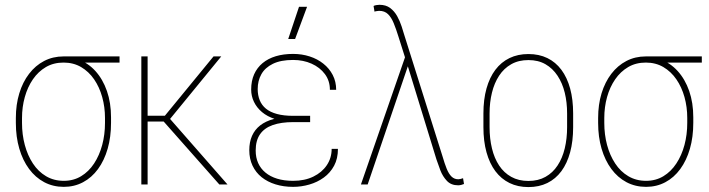

<svg xmlns="http://www.w3.org/2000/svg" viewBox="-20 -761 2925 792"><path d="M45.4 -253.9V-274.4Q45.4 -329.6 59.6 -376Q73.7 -422.4 99.9 -456.5Q126 -490.7 162.1 -509.5Q198.2 -528.3 242.2 -528.3Q252.4 -528.8 262 -527.6Q271.5 -526.4 280.5 -523.9Q289.6 -521.5 298.8 -517.6Q342.3 -502.4 373.3 -468.3Q404.3 -434.1 421.1 -385.5Q438 -336.9 438 -276.9V-254.4Q438 -195.8 424.1 -147.5Q410.2 -99.1 384.3 -63.7Q358.4 -28.3 322.5 -9.3Q286.6 9.8 243.2 9.8Q198.7 9.8 162.4 -9.5Q126 -28.8 99.9 -64.2Q73.7 -99.6 59.6 -147.9Q45.4 -196.3 45.4 -253.9ZM70.8 -274.4V-253.9Q70.8 -206.1 82.3 -163.1Q93.8 -120.1 115.7 -86.7Q137.7 -53.2 169.9 -34.2Q202.1 -15.1 243.2 -15.1Q283.2 -15.1 314.7 -34.2Q346.2 -53.2 368.2 -86.7Q390.1 -120.1 401.6 -163.1Q413.1 -206.1 413.1 -253.9V-274.4Q413.1 -319.3 401.6 -360.6Q390.1 -401.9 368.2 -433.8Q346.2 -465.8 314.5 -484.4Q282.7 -502.9 242.2 -502.9Q201.2 -502.9 169.4 -484.4Q137.7 -465.8 115.7 -433.8Q93.8 -401.9 82.3 -360.6Q70.8 -319.3 70.8 -274.4ZM473.1 -528.3V-502.9H241.7V-528.3Z M588.9 -528.3V0H563V-528.3ZM892.6 -528.3 672.9 -259.8H578.1V-283.7H660.2L860.8 -528.3ZM884.8 0 654.3 -260.7 669.9 -283.7 918.5 0Z M1187.5 -279.3H1259.3V-257.3H1189.9Q1139.6 -257.3 1105 -245.1Q1070.3 -232.9 1052.5 -207Q1034.7 -181.2 1034.7 -140.1Q1034.7 -111.3 1044.9 -88.4Q1055.2 -65.4 1075 -49.1Q1094.7 -32.7 1123.3 -23.9Q1151.9 -15.1 1189 -15.1Q1236.8 -15.1 1272.5 -32.5Q1308.1 -49.8 1328.1 -79.6Q1348.1 -109.4 1348.1 -147H1374Q1374 -106.9 1358.2 -77.4Q1342.3 -47.9 1315.7 -28.6Q1289.1 -9.3 1256.1 0.2Q1223.1 9.8 1189 9.8Q1149.4 9.8 1116.5 -0.5Q1083.5 -10.7 1059.3 -30Q1035.2 -49.3 1021.7 -77.6Q1008.3 -106 1008.3 -141.6Q1008.3 -174.8 1019.5 -200.4Q1030.8 -226.1 1053.2 -243.7Q1075.7 -261.2 1109.4 -270.3Q1143.1 -279.3 1187.5 -279.3ZM1259.3 -259.8H1187.5Q1146.5 -259.8 1114.5 -270Q1082.5 -280.3 1060.8 -298.6Q1039.1 -316.9 1027.6 -340.8Q1016.1 -364.7 1016.1 -391.6Q1016.1 -427.2 1028.3 -454.6Q1040.5 -481.9 1063.2 -500.7Q1085.9 -519.5 1117.7 -529.1Q1149.4 -538.6 1189 -538.6Q1225.1 -538.6 1257.1 -528.3Q1289.1 -518.1 1313.7 -498.5Q1338.4 -479 1352.5 -451.7Q1366.7 -424.3 1366.7 -390.6H1340.8Q1340.8 -427.7 1320.3 -455.3Q1299.8 -482.9 1265.4 -498.3Q1231 -513.7 1189 -513.7Q1138.2 -513.7 1105.7 -497.8Q1073.2 -481.9 1058.1 -454.8Q1043 -427.7 1043 -393.6Q1043 -368.2 1051.3 -347.7Q1059.6 -327.1 1077.1 -312.7Q1094.7 -298.3 1122.6 -290.8Q1150.4 -283.2 1189.9 -283.2H1259.3ZM1168.9 -600.1 1213.4 -732.9H1246.6L1197.3 -600.1Z M1664.1 -492.7 1496.6 0H1468.8L1655.3 -538.1L1675.8 -522.9ZM1545.4 -741.2Q1571.8 -741.2 1589.4 -728Q1606.9 -714.8 1618.2 -694.6Q1629.4 -674.3 1636.5 -652.6Q1643.6 -630.9 1648.4 -614.3L1805.2 -116.7Q1814 -86.4 1822.5 -65.2Q1831.1 -43.9 1842.5 -32.7Q1854 -21.5 1870.6 -21.5Q1873.5 -21.5 1880.1 -22.9Q1886.7 -24.4 1890.1 -25.9L1894 -2Q1889.6 0 1882.6 1.7Q1875.5 3.4 1870.1 3.4Q1840.8 3.4 1823.5 -14.9Q1806.2 -33.2 1796.6 -58.1Q1787.1 -83 1780.3 -103.5L1665.5 -477.5L1623 -611.8Q1613.8 -641.6 1604.2 -665Q1594.7 -688.5 1580.8 -702.4Q1566.9 -716.3 1543.9 -716.3Q1542 -716.3 1534.9 -715.3Q1527.8 -714.4 1524.9 -712.9L1521 -736.3Q1524.9 -738.8 1532.7 -740Q1540.5 -741.2 1545.4 -741.2Z M1974.1 -236.3V-293Q1974.1 -350.6 1986.8 -396Q1999.5 -441.4 2023.4 -473.1Q2047.4 -504.9 2081.8 -521.5Q2116.2 -538.1 2159.7 -538.1Q2203.6 -538.1 2237.8 -521.5Q2272 -504.9 2295.7 -473.1Q2319.3 -441.4 2331.8 -396Q2344.2 -350.6 2344.2 -293V-236.3Q2344.2 -178.7 2331.8 -132.8Q2319.3 -86.9 2295.7 -54.9Q2272 -22.9 2237.8 -6.1Q2203.6 10.7 2159.7 10.7Q2116.2 10.7 2081.8 -6.1Q2047.4 -22.9 2023.4 -54.9Q1999.5 -86.9 1986.8 -132.8Q1974.1 -178.7 1974.1 -236.3ZM1999.5 -293V-236.3Q1999.5 -189.5 2009.3 -148.9Q2019 -108.4 2038.8 -78.4Q2058.6 -48.3 2088.9 -31.5Q2119.1 -14.6 2159.7 -14.6Q2200.2 -14.6 2230.2 -31.5Q2260.3 -48.3 2280 -78.4Q2299.8 -108.4 2309.6 -148.9Q2319.3 -189.5 2319.3 -236.3V-293Q2319.3 -338.9 2309.6 -378.7Q2299.8 -418.5 2279.8 -448.7Q2259.8 -479 2230 -496.1Q2200.2 -513.2 2159.7 -513.2Q2119.1 -513.2 2088.9 -496.1Q2058.6 -479 2038.8 -448.7Q2019 -418.5 2009.3 -378.7Q1999.5 -338.9 1999.5 -293Z M2447.3 -253.9V-274.4Q2447.3 -329.6 2461.4 -376Q2475.6 -422.4 2501.7 -456.5Q2527.8 -490.7 2564 -509.5Q2600.1 -528.3 2644 -528.3Q2654.3 -528.8 2663.8 -527.6Q2673.3 -526.4 2682.4 -523.9Q2691.4 -521.5 2700.7 -517.6Q2744.1 -502.4 2775.1 -468.3Q2806.2 -434.1 2823 -385.5Q2839.8 -336.9 2839.8 -276.9V-254.4Q2839.8 -195.8 2825.9 -147.5Q2812 -99.1 2786.1 -63.7Q2760.3 -28.3 2724.4 -9.3Q2688.5 9.8 2645 9.8Q2600.6 9.8 2564.2 -9.5Q2527.8 -28.8 2501.7 -64.2Q2475.6 -99.6 2461.4 -147.9Q2447.3 -196.3 2447.3 -253.9ZM2472.7 -274.4V-253.9Q2472.7 -206.1 2484.1 -163.1Q2495.6 -120.1 2517.6 -86.7Q2539.6 -53.2 2571.8 -34.2Q2604 -15.1 2645 -15.1Q2685.1 -15.1 2716.6 -34.2Q2748 -53.2 2770 -86.7Q2792 -120.1 2803.5 -163.1Q2814.9 -206.1 2814.9 -253.9V-274.4Q2814.9 -319.3 2803.5 -360.6Q2792 -401.9 2770 -433.8Q2748 -465.8 2716.3 -484.4Q2684.6 -502.9 2644 -502.9Q2603 -502.9 2571.3 -484.4Q2539.6 -465.8 2517.6 -433.8Q2495.6 -401.9 2484.1 -360.6Q2472.7 -319.3 2472.7 -274.4ZM2875 -528.3V-502.9H2643.6V-528.3Z"/></svg>

Font: Roboto Condensed Thin
Style: Regular
Weight: 250
Width: 3
Designer: Christian Robertson
Foundry: Google
Version: Version 3.009; 2024